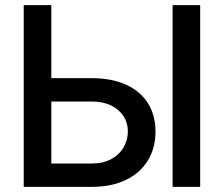

<svg xmlns="http://www.w3.org/2000/svg" viewBox="-20 -727 870 747"><path d="M585 -214.8Q585 -151.4 555.4 -102.8Q525.9 -54.2 470 -27.1Q414.1 0 336.9 0H72.3V-707H179.7V-422.9H336.9Q414.6 -422.9 470.5 -397.5Q526.4 -372.1 555.7 -325.2Q585 -278.3 585 -214.8ZM336.9 -90.8Q380.9 -90.8 412.6 -107.9Q444.3 -125 460.9 -153.8Q477.5 -182.6 477.5 -215.8Q477.5 -248 460.9 -274.4Q444.3 -300.8 412.6 -316.4Q380.9 -332 336.9 -332H179.7V-90.8ZM758.8 0H651.4V-707H758.8Z"/></svg>

Font: Pretendard Std Medium
Style: Regular
Weight: 500
Designer: Base glyphs from Inter by Rasmus Andersson; Hangeul glyphs from Noto Sans CJK(Source Han Sans) by Jang Soo-young and Kan
Foundry: Kil Hyung-jin
Version: Version 1.309